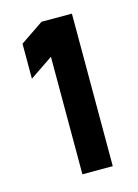

<svg xmlns="http://www.w3.org/2000/svg" viewBox="-75 -892 365 507"><g transform="rotate(-15 107.5 -638.5)"><path d="M87.9 -751 24.4 -708V-803.7L87.9 -846.7H170.9V-429.7H87.9Z"/></g></svg>

Font: Altinn-DIN Condensed
Style: DINCondensed-Bold
Weight: 700
Width: 3
Designer: Charles Nix
Foundry: Altinn
Version: Version 2.00